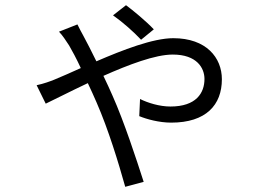

<svg xmlns="http://www.w3.org/2000/svg" viewBox="-20 -649 1040 739"><path d="M572 -536C544 -566 491 -610 465 -629L415 -590C452 -564 494 -527 523 -496ZM207 -527C221 -513 236 -489 246 -474C257 -455 274 -424 291 -387C251 -369 215 -353 188 -342C173 -336 149 -327 121 -321L156 -250C190 -266 250 -297 318 -329C330 -304 341 -279 352 -254C397 -151 436 -23 462 70L533 51C505 -36 458 -180 413 -281C403 -304 391 -330 378 -357C475 -400 577 -439 645 -439C738 -439 767 -387 767 -345C767 -291 735 -239 636 -239C594 -239 549 -253 519 -268L516 -202C545 -190 593 -177 639 -177C773 -177 834 -245 834 -344C834 -427 774 -502 647 -502C569 -502 453 -457 351 -413C332 -452 314 -487 301 -511C294 -524 285 -540 278 -555Z"/></svg>

Font: Genne Gothic Normal
Style: Regular
Weight: 350
Designer: Ryoko NISHIZUKA (kana & ideographs); Paul D. Hunt (Latin, Greek & Cyrillic); Wenlong ZHANG (bopomofo); Sandoll Communica
Foundry: Adobe Systems Incorporated
Version: Version 1.004;PS 1.004;hotconv 16.6.51;makeotf.lib2.5.65220